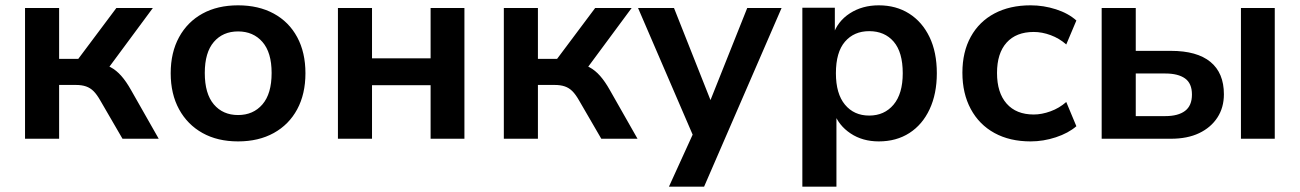

<svg xmlns="http://www.w3.org/2000/svg" viewBox="-20 -521 4881 721"><path d="M74 0V-491H202V-300H274L417 -491H554L372 -245L347 -283Q374 -280 395.5 -268.5Q417 -257 435.5 -236Q454 -215 472 -183L576 0H440L357 -143Q344 -166 331.5 -178.5Q319 -191 303 -196.5Q287 -202 265 -202H202V0Z M874 10Q797 10 740.5 -21.5Q684 -53 652.5 -110.5Q621 -168 621 -246Q621 -324 652.5 -381.5Q684 -439 740.5 -470Q797 -501 874 -501Q951 -501 1008 -470Q1065 -439 1096 -381.5Q1127 -324 1127 -246Q1127 -168 1096 -110.5Q1065 -53 1008 -21.5Q951 10 874 10ZM874 -89Q931 -89 965.5 -129Q1000 -169 1000 -247Q1000 -324 965.5 -363.5Q931 -403 874 -403Q817 -403 783 -363.5Q749 -324 749 -247Q749 -169 783 -129Q817 -89 874 -89Z M1249 0V-491H1377V-302H1597V-491H1724V0H1597V-201H1377V0Z M1872 0V-491H2000V-300H2072L2215 -491H2352L2170 -245L2145 -283Q2172 -280 2193.5 -268.5Q2215 -257 2233.5 -236Q2252 -215 2270 -183L2374 0H2238L2155 -143Q2142 -166 2129.5 -178.5Q2117 -191 2101 -196.5Q2085 -202 2063 -202H2000V0Z M2492 180 2595 -46V17L2376 -491H2511L2660 -115H2636L2786 -491H2915L2624 180Z M2993 180V-492H3115V-389H3108Q3125 -441 3171.5 -471Q3218 -501 3280 -501Q3345 -501 3394 -470Q3443 -439 3470.5 -382Q3498 -325 3498 -246Q3498 -169 3471 -111Q3444 -53 3395 -21.5Q3346 10 3280 10Q3219 10 3174 -20Q3129 -50 3112 -98H3121V180ZM3244 -87Q3301 -87 3335.5 -128Q3370 -169 3370 -246Q3370 -325 3336 -364.5Q3302 -404 3244 -404Q3187 -404 3153 -364.5Q3119 -325 3119 -246Q3119 -169 3153 -128Q3187 -87 3244 -87Z M3850 10Q3772 10 3714.5 -21.5Q3657 -53 3625.5 -111.5Q3594 -170 3594 -248Q3594 -326 3625.5 -383Q3657 -440 3714.5 -470.5Q3772 -501 3850 -501Q3899 -501 3945.5 -486Q3992 -471 4022 -444L3984 -354Q3958 -377 3925.5 -389Q3893 -401 3862 -401Q3796 -401 3760 -361Q3724 -321 3724 -247Q3724 -173 3760 -132Q3796 -91 3862 -91Q3892 -91 3925 -103Q3958 -115 3984 -138L4022 -47Q3992 -21 3945 -5.5Q3898 10 3850 10Z M4117 0V-491H4245V-330H4377Q4475 -330 4525.5 -288.5Q4576 -247 4576 -167Q4576 -117 4551.5 -79.5Q4527 -42 4483 -21Q4439 0 4377 0ZM4245 -85H4356Q4404 -85 4430 -104.5Q4456 -124 4456 -166Q4456 -208 4430 -226.5Q4404 -245 4356 -245H4245ZM4640 0V-491H4767V0Z"/></svg>

Font: Nunito Sans 11pt
Style: Bold
Weight: 700
Version: Version 3.101;gftools[0.9.27]